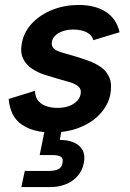

<svg xmlns="http://www.w3.org/2000/svg" viewBox="-20 -527 525 774"><path d="M121 -161Q122 -133 136.5 -118Q151 -103 171.5 -97.5Q192 -92 211 -92Q250 -92 275 -107.5Q300 -123 305 -147Q309 -167 296.5 -178Q284 -189 262 -195.5Q240 -202 215 -209Q190 -216 161.5 -225Q133 -234 109 -250Q85 -266 73 -291Q61 -316 68 -353Q77 -400 110.5 -434.5Q144 -469 192.5 -488Q241 -507 297 -507Q364 -507 407 -479Q450 -451 462 -397L356 -365Q353 -379 341 -389Q329 -399 311.5 -403.5Q294 -408 276 -408Q243 -408 218.5 -395Q194 -382 189 -358Q187 -346 192.5 -337Q198 -328 210 -322.5Q222 -317 239 -312.5Q256 -308 276 -302Q306 -293 335.5 -282.5Q365 -272 387.5 -256Q410 -240 421 -214Q432 -188 425 -148Q417 -105 385 -69.5Q353 -34 302.5 -13.5Q252 7 188 7Q114 7 67.5 -25Q21 -57 15 -128ZM221 37Q254 37 278 47.5Q302 58 313 78.5Q324 99 318 130Q312 161 292.5 183Q273 205 244.5 216Q216 227 186 227H66L80 162H178Q200 162 214.5 155.5Q229 149 232 130Q236 111 224.5 104.5Q213 98 191 98H140L162 -11H230Z"/></svg>

Font: Albert Sans SemiBold
Style: Italic
Weight: 600
Italic angle: -11.25°
Designer: Andreas Rasmussen
Foundry: a.Foundry
Version: Version 1.025